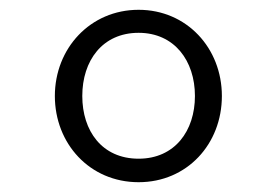

<svg xmlns="http://www.w3.org/2000/svg" viewBox="-20 -725 566 392"><path d="M263 -353C362 -353 433 -431 433 -529C433 -627 361 -705 263 -705C164 -705 92 -626 92 -529C92 -432 163 -353 263 -353ZM148 -529C148 -601 189 -658 263 -658C336 -658 378 -601 378 -529C378 -458 337 -401 263 -401C188 -401 148 -458 148 -529Z"/></svg>

Font: HK Grotesk
Style: Italic
Weight: 400
Italic angle: -16°
Designer: Alfredo Marco Pradil
Foundry: Hanken Design Co.
Version: Version 3.001;FEAKit 1.0